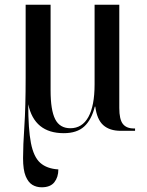

<svg xmlns="http://www.w3.org/2000/svg" viewBox="-20 -556 625 816"><path d="M157 240Q135 240 117.5 229.5Q100 219 89 192.5Q78 166 78 116Q78 63 83.5 -18.5Q89 -100 89 -225V-536H195V-172Q195 -88 214.5 -49.5Q234 -11 279 -11Q329 -11 355.5 -58.5Q382 -106 382 -198V-536H487V-97Q487 -49 502 -29.5Q517 -10 549 -10H554V0H493Q446 0 419 -24Q392 -48 385 -103H383Q369 -47 338 -18.5Q307 10 251 10Q126 10 100 -113Q100 -7 111.5 52Q123 111 151 136Q179 161 228 164Q228 197 211 218.5Q194 240 157 240Z"/></svg>

Font: Noto Serif Display SemiCondensed Medium
Style: Regular
Weight: 500
Width: 4
Designer: Monotype Design Team
Foundry: Monotype Imaging Inc.
Version: Version 2.009